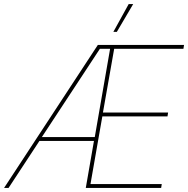

<svg xmlns="http://www.w3.org/2000/svg" viewBox="-49 -920 921 940"><path d="M-29 0H-7L144 -230H411L371 0H740L743 -19H394L452 -350H771L774 -369H455L510 -681H849L852 -700H430ZM603 -900H581L506 -764H523ZM156 -249 440 -681H490L415 -249Z"/></svg>

Font: Fixel Display Thin
Style: Italic
Weight: 100
Italic angle: -10°
Designer: AlfaBravo + MacPaw
Foundry: Kyrylo Tkachov, Marchela Mozhyna, Serhii Makarenko, Maria Weinstein, Zakhar Kryvoshyya
Version: Version 1.210;Glyphs 3.2 (3217)